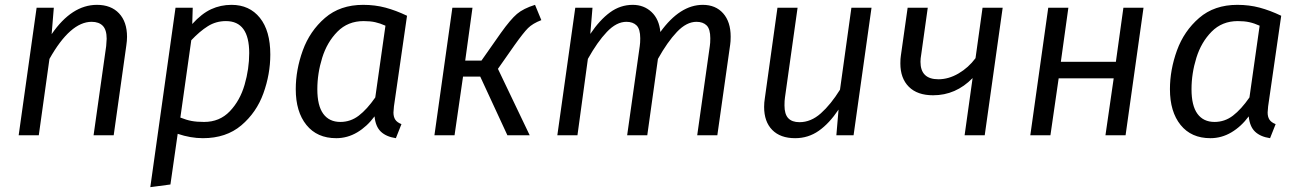

<svg xmlns="http://www.w3.org/2000/svg" viewBox="-20 -558 5361 792"><path d="M504 -406Q504 -390 501 -370L449 0H366L418 -368Q420 -390 420 -398Q420 -435 404 -451.5Q388 -468 358 -468Q270 -468 184 -315L140 0H57L131 -526H202L193 -417Q276 -538 380 -538Q438 -538 471 -503Q504 -468 504 -406Z M704 -526H775L773 -459Q812 -502 851 -520Q890 -538 935 -538Q1009 -538 1052 -484.5Q1095 -431 1095 -333Q1095 -252 1066.5 -173Q1038 -94 975.5 -41Q913 12 817 12Q766 12 713 -6L683 203L600 214ZM1008 -339Q1008 -471 912 -471Q871 -471 837.5 -450Q804 -429 769 -392L724 -73Q749 -63 770.5 -59Q792 -55 822 -55Q886 -55 928 -99Q970 -143 989 -208.5Q1008 -274 1008 -339Z M1659 -493 1605 -119Q1603 -99 1603 -94Q1603 -76 1610.5 -64.5Q1618 -53 1636 -46L1613 12Q1573 6 1551 -15Q1529 -36 1525 -78Q1494 -36 1453.5 -12Q1413 12 1367 12Q1288 12 1244 -42.5Q1200 -97 1200 -190Q1200 -270 1229 -350Q1258 -430 1320.5 -484Q1383 -538 1478 -538Q1527 -538 1570 -526.5Q1613 -515 1659 -493ZM1289 -190Q1289 -122 1313.5 -88.5Q1338 -55 1384 -55Q1426 -55 1460 -81Q1494 -107 1528 -156L1570 -452Q1548 -462 1527.5 -466.5Q1507 -471 1480 -471Q1415 -471 1372 -427.5Q1329 -384 1309 -319.5Q1289 -255 1289 -190Z M2213 -475Q2177 -461 2158 -442Q2139 -423 2102 -371L2034 -274L2165 0H2073L1961 -242H1890L1855 0H1772L1846 -526H1929L1899 -308H1966L2046 -422Q2086 -478 2112.5 -500.5Q2139 -523 2187 -538Z M2994 -407Q2994 -386 2992 -374L2939 0H2856L2908 -368Q2910 -380 2910 -400Q2910 -438 2895 -453Q2880 -468 2853 -468Q2812 -468 2772.5 -426.5Q2733 -385 2694 -315L2650 0H2567L2619 -368Q2621 -380 2621 -400Q2621 -438 2606 -453Q2591 -468 2564 -468Q2523 -468 2483.5 -426.5Q2444 -385 2405 -315L2362 0H2279L2353 -526H2424L2415 -418Q2454 -476 2496.5 -507Q2539 -538 2590 -538Q2636 -538 2667.5 -508.5Q2699 -479 2704 -426Q2785 -538 2879 -538Q2932 -538 2963 -503Q2994 -468 2994 -407Z M3132 -117Q3132 -135 3135 -153L3187 -526H3270L3218 -156Q3216 -144 3216 -123Q3216 -87 3231.5 -70.5Q3247 -54 3278 -54Q3325 -54 3366 -90.5Q3407 -127 3445 -188L3492 -526H3575L3501 0H3430L3439 -106Q3401 -49 3357.5 -18.5Q3314 12 3260 12Q3199 12 3165.5 -22Q3132 -56 3132 -117Z M4042 0H3959L3992 -236Q3923 -165 3829 -165Q3764 -165 3729 -200Q3694 -235 3694 -296Q3694 -317 3696 -328L3724 -526H3807L3780 -333Q3777 -317 3777 -303Q3777 -231 3851 -231Q3893 -231 3934 -255Q3975 -279 4004 -318L4033 -526H4116Z M4574 -235H4347L4313 0H4230L4304 -526H4387L4356 -303H4583L4614 -526H4697L4623 0H4540Z M5265 -493 5211 -119Q5209 -99 5209 -94Q5209 -76 5216.5 -64.5Q5224 -53 5242 -46L5219 12Q5179 6 5157 -15Q5135 -36 5131 -78Q5100 -36 5059.5 -12Q5019 12 4973 12Q4894 12 4850 -42.5Q4806 -97 4806 -190Q4806 -270 4835 -350Q4864 -430 4926.5 -484Q4989 -538 5084 -538Q5133 -538 5176 -526.5Q5219 -515 5265 -493ZM4895 -190Q4895 -122 4919.5 -88.5Q4944 -55 4990 -55Q5032 -55 5066 -81Q5100 -107 5134 -156L5176 -452Q5154 -462 5133.5 -466.5Q5113 -471 5086 -471Q5021 -471 4978 -427.5Q4935 -384 4915 -319.5Q4895 -255 4895 -190Z"/></svg>

Font: FiraGO Book
Style: Italic
Weight: 350
Italic angle: -8°
Designer: bBox Type GmbH
Foundry: bBox Type GmbH
Version: Version 1.001